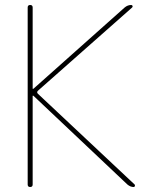

<svg xmlns="http://www.w3.org/2000/svg" viewBox="-20 -750 602 770"><path d="M91 -10V-720Q91 -730 101 -730Q111 -730 111 -720V-394H112H114L480 -720Q492 -730 506 -730Q510 -730 511.5 -726.5Q513 -723 510 -720L132 -386Q126 -380 132 -374L520 -10Q522 -8 521 -4Q520 0 516 0Q503 0 491 -10L114 -366H112H111V-10Q111 0 101 0Q91 0 91 -10Z"/></svg>

Font: Rounded Mplus 1c Thin
Style: Regular
Weight: 250
Version: Version 1.059.20150529